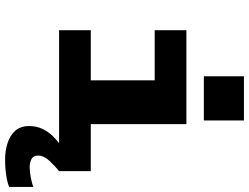

<svg xmlns="http://www.w3.org/2000/svg" viewBox="-132 -634 978 754"><g transform="rotate(90 357.0 -257.0)"><path d="M98.5 0V-124.5H295.5V-375.5H98.5V-500H467.5V-124.5H652V0ZM714 100.5V196Q698 203 669.2 207.5Q640.5 212 606 212Q571.5 212 541.5 202.2Q511.5 192.5 493.2 171.8Q475 151 475 117.5Q475 88 486.5 64.8Q498 41.5 514 25.2Q530 9 542.5 0H652Q632 16 611.5 38Q591 60 591 82Q591 101.5 604.8 108.5Q618.5 115.5 637.5 115.5Q654.5 115.5 680 110.5Q705.5 105.5 714 100.5ZM279.5 -726H453V-568.5H279.5Z"/></g></svg>

Font: Trispace SemiExpanded
Style: Bold
Weight: 700
Width: 6
Designer: Tyler Finck
Foundry: Etcetera Type Company
Version: Version 1.210; ttfautohint (v1.8.3)